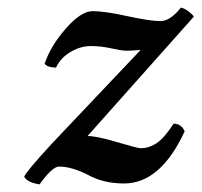

<svg xmlns="http://www.w3.org/2000/svg" viewBox="-20 -468 525 500"><path d="M43 -7.8Q47.4 -20.5 116.2 -95.2L346.2 -337.9Q319.8 -335.9 310.1 -335.9Q297.9 -335.9 270.3 -342Q242.7 -348.1 216.8 -348.1Q189.5 -348.1 163.3 -332.5Q137.2 -316.9 126 -292Q104.5 -292 96.2 -301.8Q111.3 -347.7 151.1 -393.3Q190.9 -439 221.2 -439Q252.4 -439 311.5 -426Q370.6 -413.1 397.9 -413.1Q423.3 -413.1 451.2 -448.2Q460 -446.3 469.7 -439.2Q479.5 -432.1 484.9 -424.8L208 -113.8Q231.4 -113.8 284.9 -97.9Q338.4 -82 346.2 -82Q356 -82 363.5 -84Q371.1 -85.9 382.3 -91.8Q393.6 -97.7 406 -111.3Q418.5 -125 432.1 -146Q452.1 -146 460.9 -126Q397.9 9.8 303.2 9.8Q248.5 9.8 208 -13.2Q166 -34.2 133.8 -34.2Q116.2 -34.2 83 12.2Q50.3 6.8 43 -7.8Z"/></svg>

Font: Common Serif SemiBold
Style: Italic
Weight: 600
Italic angle: -12°
Designer: Philipp H. Poll, Khaled Hosny
Foundry: Stefan Peev, Context Ltd.
Version: Version 1.026